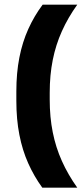

<svg xmlns="http://www.w3.org/2000/svg" viewBox="-20 -696 366 840"><path d="M197.5 -290.5V-260.5Q197.5 -183.5 210.8 -117.2Q224 -51 250.8 8.5Q277.5 68 318 125H165Q129 75.5 103.5 18.5Q78 -38.5 64.8 -106.2Q51.5 -174 51.5 -255V-296Q51.5 -377 64.8 -444.5Q78 -512 103.8 -569Q129.5 -626 166.5 -675.5H318Q277.5 -619 250.8 -559.5Q224 -500 210.8 -433.8Q197.5 -367.5 197.5 -290.5Z"/></svg>

Font: Anek Gurmukhi Medium
Style: Bold
Weight: 700
Version: Version 1.003